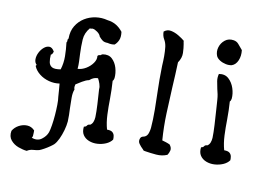

<svg xmlns="http://www.w3.org/2000/svg" viewBox="-86 -851 1542 1112"><g transform="rotate(10 685.5 -295.0)"><path d="M570 -77Q593 -77 602.5 -68.5Q612 -60 614 -48Q616 -36 615 -26Q602 -8 578.5 2Q555 12 528.5 13.5Q502 15 479 6Q456 -3 443.5 -22Q431 -41 435 -71Q447 -72 451.5 -80Q456 -88 469 -88Q480 -95 485 -107.5Q490 -120 491 -136Q492 -168 489.5 -212.5Q487 -257 484 -300Q486 -313 480 -331Q474 -349 467 -361Q455 -361 443.5 -357Q432 -353 418 -341Q401 -338 378.5 -324.5Q356 -311 344 -303Q343 -300 341.5 -290.5Q340 -281 344 -273Q336 -253 336 -223.5Q336 -194 337 -163Q338 -142 338.5 -122Q339 -102 338 -84Q336 -60 328 -31.5Q320 -3 308.5 21.5Q297 46 284 59Q279 64 264 74.5Q249 85 232 94.5Q215 104 204 108Q188 112 169 113Q150 114 133 125Q111 123 83.5 113Q56 103 38 81.5Q20 60 26 26Q39 4 62.5 -8.5Q86 -21 111 -20Q136 -19 155 1Q155 4 155 7.5Q155 11 155 14Q155 24 154 32.5Q153 41 149 45Q183 58 208 39.5Q233 21 242 -4Q247 -19 251.5 -47Q256 -75 258.5 -106.5Q261 -138 261.5 -167.5Q262 -197 259 -215Q258 -225 256.5 -250.5Q255 -276 253 -292Q222 -287 190 -295.5Q158 -304 134 -323Q110 -342 100 -366Q98 -374 105 -374Q91 -386 91 -406Q91 -426 101 -446Q111 -466 126.5 -479Q142 -492 158.5 -491.5Q175 -491 188 -468Q186 -462 183 -456Q180 -450 174 -448Q172 -423 175.5 -404Q179 -385 194.5 -376.5Q210 -368 245 -374Q257 -412 256.5 -453Q256 -494 251 -533Q256 -541 254.5 -546Q253 -551 259 -558Q259 -602 278 -633Q297 -664 327 -682.5Q357 -701 392.5 -706Q428 -711 462 -702Q494 -698 516 -684Q538 -670 554 -649Q558 -619 550 -600.5Q542 -582 528 -570Q509 -566 486 -572Q467 -572 456.5 -579.5Q446 -587 435 -600Q431 -614 415 -625.5Q399 -637 388 -638Q384 -639 379 -637Q374 -635 371 -638Q343 -606 340.5 -566Q338 -526 340 -482Q341 -460 342 -438.5Q343 -417 341 -394Q366 -395 390 -409.5Q414 -424 429 -445.5Q444 -467 441 -487Q444 -493 449 -493.5Q454 -494 458 -495Q460 -498 463.5 -499Q467 -500 469 -502Q504 -508 525 -488.5Q546 -469 555 -438.5Q564 -408 561 -378Q559 -366 553 -361Q555 -336 555.5 -309.5Q556 -283 556 -255Q555 -208 557 -162Q559 -116 570 -77Z M942 -55Q956 -37 952 -21Q948 -5 940 6Q910 19 875 16Q840 13 810 8Q803 7 800 6Q798 4 794 -1Q780 -14 770 -28.5Q760 -43 767 -60Q771 -71 784 -73.5Q797 -76 805 -86Q810 -91 814 -105.5Q818 -120 819 -131Q823 -178 822.5 -239.5Q822 -301 820 -355Q820 -372 819.5 -387.5Q819 -403 819 -416Q819 -437 819.5 -457Q820 -477 820 -496Q822 -526 822 -554Q822 -582 819 -608Q816 -631 805 -649.5Q794 -668 794 -693Q813 -709 836 -704.5Q859 -700 881.5 -686.5Q904 -673 918 -661Q918 -657 919 -652Q920 -647 921 -642Q925 -620 926 -590.5Q927 -561 907 -532Q906 -495 904 -458.5Q902 -422 900 -385Q896 -308 893 -230Q890 -152 896 -71Q904 -69 918 -64.5Q932 -60 942 -55Z M1304 -26Q1291 -8 1267.5 2Q1244 12 1217.5 13.5Q1191 15 1168 6Q1145 -3 1132.5 -22Q1120 -41 1124 -71Q1136 -72 1140.5 -80Q1145 -88 1158 -88Q1169 -95 1174 -107.5Q1179 -120 1180 -136Q1181 -167 1178.5 -211.5Q1176 -256 1173 -299Q1172 -315 1171 -329.5Q1170 -344 1169 -358Q1168 -375 1165 -390Q1162 -405 1158 -420Q1153 -443 1149.5 -464Q1146 -485 1152 -507Q1187 -513 1209.5 -492.5Q1232 -472 1242.5 -440Q1253 -408 1250 -378Q1248 -366 1242 -361Q1244 -336 1244.5 -309.5Q1245 -283 1245 -255Q1244 -208 1246 -162Q1248 -116 1259 -77Q1282 -77 1291.5 -68.5Q1301 -60 1303 -48Q1305 -36 1304 -26ZM1259 -666Q1263 -632 1251.5 -605Q1240 -578 1217 -570Q1201 -566 1181.5 -570Q1162 -574 1146 -584Q1130 -594 1124 -607Q1114 -632 1122 -658.5Q1130 -685 1151.5 -702Q1173 -719 1203 -714Q1221 -711 1232 -698Q1243 -685 1259 -666Z"/></g></svg>

Font: Yuji Mai
Style: Regular
Weight: 400
Designer: Kataoka Yuji
Foundry: Kinuta Font Factory
Version: Version 3.002